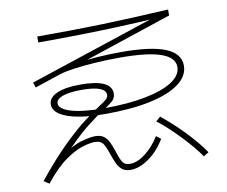

<svg xmlns="http://www.w3.org/2000/svg" viewBox="-83 -853 1166 985"><g transform="rotate(-10 500.0 -360.5)"><path d="M521 28Q493 28 476.5 14.5Q460 1 450.5 -20.5Q441 -42 433 -65Q422 -100 409 -122.5Q396 -145 363 -145Q340 -145 300.5 -133.5Q261 -122 209.5 -86Q158 -50 98 25L70 7Q156 -99 223 -164Q290 -229 339 -265.5Q388 -302 420 -323Q448 -341 458 -350.5Q468 -360 468 -373Q468 -396 437 -408Q406 -420 343 -420Q279 -420 244.5 -407.5Q210 -395 210 -373Q210 -343 271 -325Q332 -307 442 -307Q566 -307 657.5 -325Q749 -343 798.5 -375.5Q848 -408 848 -451Q848 -500 778.5 -524.5Q709 -549 564 -549Q502 -549 439.5 -545Q377 -541 326.5 -534Q276 -527 249 -518L114 -473L105 -500L817 -736L796 -717Q690 -710 588.5 -706Q487 -702 383.5 -700Q280 -698 167 -698V-729Q259 -729 343.5 -730Q428 -731 510.5 -733.5Q593 -736 677 -740Q761 -744 852 -749V-718L342 -548L338 -559Q388 -567 451.5 -571.5Q515 -576 577 -576Q732 -576 807 -545.5Q882 -515 882 -452Q882 -398 829 -358.5Q776 -319 677 -298Q578 -277 442 -277Q358 -277 298.5 -288.5Q239 -300 207 -321.5Q175 -343 175 -373Q175 -409 219 -428.5Q263 -448 342 -448Q422 -448 462.5 -429.5Q503 -411 503 -374Q503 -350 486.5 -335Q470 -320 438 -300Q402 -278 343.5 -232Q285 -186 200 -94L192 -104Q251 -148 297.5 -161Q344 -174 370 -174Q400 -174 416.5 -160.5Q433 -147 442.5 -126Q452 -105 460 -81Q470 -47 482 -25Q494 -3 523 -3Q561 -3 603.5 -35.5Q646 -68 678 -120L702 -102Q667 -43 617 -7.5Q567 28 521 28ZM902 25Q886 0 860.5 -30Q835 -60 805.5 -91Q776 -122 746.5 -149Q717 -176 693 -194L716 -215Q740 -196 770 -169Q800 -142 830 -111Q860 -80 886 -49Q912 -18 929 8Z"/></g></svg>

Font: M PLUS 2 Thin ExtraLight
Style: Regular
Weight: 250
Version: Version 1.001